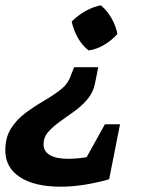

<svg xmlns="http://www.w3.org/2000/svg" viewBox="-74 -525 530 723"><path d="M155 178Q56 178 1 142Q-54 106 -54 41Q-54 -7 -33 -40.5Q-12 -74 20.5 -98.5Q53 -123 87.5 -143Q122 -163 150 -184Q178 -205 189 -231L205 -272H296L284 -212Q277 -177 255.5 -151.5Q234 -126 206 -106Q178 -86 151.5 -67Q125 -48 107.5 -28Q90 -8 90 19Q90 45 114 59Q138 73 182 73Q242 73 323 52L337 150Q238 178 155 178ZM205 152 321 -57H378L337 150ZM260 -335Q236 -353 219.5 -382Q203 -411 196 -444Q220 -468 249 -484Q278 -500 306 -505Q331 -483 347 -454.5Q363 -426 368 -397Q347 -373 318 -356Q289 -339 260 -335Z"/></svg>

Font: Piazzolla Thin ExtraBold
Style: Italic
Weight: 800
Italic angle: -11.3°
Version: Version 2.005